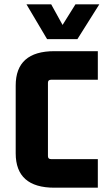

<svg xmlns="http://www.w3.org/2000/svg" viewBox="-20 -873 487 893"><path d="M199 -691 103 -853H218L271 -757L331 -853H442L340 -691ZM435 -133V0H233Q53 0 53 -160V-475Q53 -635 233 -635H435V-502H217Q203 -502 203 -488V-147Q203 -133 217 -133Z"/></svg>

Font: Gemunu Libre ExtraBold
Style: Regular
Weight: 800
Designer: Puspanada Ekanayake, Sola Matas, Pathum Egodawatta, Kosala Senevirathne
Foundry: mooniak
Version: Version 1.100